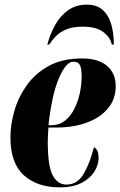

<svg xmlns="http://www.w3.org/2000/svg" viewBox="-20 -798 519 828"><path d="M238 10Q141 10 83 -42Q25 -94 25 -206Q25 -259 41.5 -318Q58 -377 94.5 -429Q131 -481 190 -513.5Q249 -546 334 -546Q404 -546 441.5 -514Q479 -482 479 -426Q479 -371 446 -331Q413 -291 355 -269.5Q297 -248 222 -248H189Q188 -242 187.5 -229Q187 -216 186.5 -203.5Q186 -191 186 -186Q186 -81 207.5 -41.5Q229 -2 266 -2Q313 -2 340 -47Q367 -92 385 -163Q393 -160 399 -149.5Q405 -139 405 -115Q405 -87 387 -58Q369 -29 332 -9.5Q295 10 238 10ZM202 -258Q235 -258 259.5 -277Q284 -296 300 -327.5Q316 -359 324 -395.5Q332 -432 332 -467Q332 -503 324.5 -517.5Q317 -532 296 -532Q265 -532 234.5 -462Q204 -392 189 -258ZM184 -606Q196 -651 218 -690.5Q240 -730 274 -754Q308 -778 354 -778Q397 -778 422.5 -755.5Q448 -733 459.5 -694Q471 -655 471 -606H462Q457 -635 426.5 -659Q396 -683 337 -683Q294 -683 265.5 -671Q237 -659 220 -641Q203 -623 193 -606Z"/></svg>

Font: Noto Serif Display ExtraCondensed Black
Style: Italic
Weight: 900
Width: 2
Italic angle: -12°
Designer: Monotype Design Team
Foundry: Monotype Imaging Inc.
Version: Version 2.009